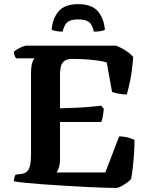

<svg xmlns="http://www.w3.org/2000/svg" viewBox="-20 -930 742 950"><path d="M556 0Q535.5 0 496.2 -1.2Q457 -2.5 407 -5Q357 -7.5 303.8 -10.8Q250.5 -14 200.2 -17.5Q150 -21 110.2 -25Q70.5 -29 48.5 -33Q48.5 -43 51.5 -52.5Q54.5 -62 57.5 -66L86.5 -69.5Q104 -72 114 -81.8Q124 -91.5 128.8 -112.2Q133.5 -133 133.5 -167.5V-564.5Q133.5 -595 137.2 -611.2Q141 -627.5 145.8 -634.2Q150.5 -641 151 -641.5H59.5Q56 -646 52.5 -654.5Q49 -663 48 -673Q54 -679.5 66.2 -686.8Q78.5 -694 91.2 -699Q104 -704 109.5 -704H555Q577.5 -695.5 601.2 -680.2Q625 -665 639 -648Q634.5 -584 624.8 -535.5Q615 -487 607.5 -462.5Q587 -462.5 567 -466.5Q547 -470.5 534.5 -475L508 -621Q495.5 -625.5 471.5 -629.2Q447.5 -633 413.5 -635.8Q379.5 -638.5 337 -638.5Q312 -638.5 298.8 -628.5Q285.5 -618.5 281.2 -601.5Q277 -584.5 277 -564.5V-394Q319.5 -395.5 353.8 -396.8Q388 -398 419 -400.8Q450 -403.5 480.5 -407L493.5 -392Q491.5 -369 488.5 -353Q485.5 -337 481.5 -326.5H277V-142Q277 -119 271.2 -101.2Q265.5 -83.5 260 -76.5H501L569.5 -255Q594 -255 616 -248.8Q638 -242.5 645.5 -237.5Q645.5 -203.5 643 -167.2Q640.5 -131 636.8 -98.5Q633 -66 628.5 -44Q622.5 -36 607.8 -25.8Q593 -15.5 578.5 -7.8Q564 0 556 0ZM367 -909.5Q433 -909.5 463.5 -875Q494 -840.5 499 -782.5Q494 -779.5 480.8 -776.5Q467.5 -773.5 444 -773.5Q437 -809 419.5 -821.5Q402 -834 367 -834Q332 -834 315 -821.5Q298 -809 290 -773.5Q271.5 -773.5 256.5 -776.5Q241.5 -779.5 235.5 -782.5Q240 -839 270.2 -874.2Q300.5 -909.5 367 -909.5Z"/></svg>

Font: Texturina Medium
Style: Regular
Weight: 500
Designer: Guillermo Torres Carreño
Foundry: Omnibus-Type
Version: Version 1.003